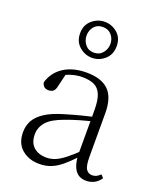

<svg xmlns="http://www.w3.org/2000/svg" viewBox="-149 -899 844 1008"><g transform="rotate(20 273.0 -395.5)"><path d="M191 14Q133 14 94 -19Q55 -52 55 -114Q55 -151 71.5 -180.5Q88 -210 125.5 -234Q163 -258 225 -276Q268 -289 312.5 -300.5Q357 -312 397 -321V-297Q357 -287 315.5 -275Q274 -263 237 -249Q170 -225 143.5 -194Q117 -163 117 -125Q117 -78 144 -54Q171 -30 215 -30Q240 -30 263.5 -39.5Q287 -49 316.5 -72Q346 -95 386 -134L392 -89H373Q341 -55 313 -32Q285 -9 256 2.5Q227 14 191 14ZM453 13Q411 13 390.5 -17.5Q370 -48 368 -102V-106V-350Q368 -407 355 -437.5Q342 -468 316 -480Q290 -492 250 -492Q220 -492 190 -483Q160 -474 128 -454L164 -482L145 -402Q141 -382 131 -374Q121 -366 105 -366Q74 -366 68 -397Q85 -456 136 -489Q187 -522 263 -522Q345 -522 386 -482.5Q427 -443 427 -354V-113Q427 -61 439 -43Q451 -25 473 -25Q486 -25 496 -30Q506 -35 518 -46L533 -30Q518 -8 497.5 2.5Q477 13 453 13ZM261 -633Q292 -633 310 -655Q328 -677 328 -705Q328 -734 310 -755Q292 -776 261 -776Q230 -776 212.5 -755Q195 -734 195 -705Q195 -677 212.5 -655Q230 -633 261 -633ZM261 -604Q222 -604 190.5 -631Q159 -658 159 -705Q159 -751 190.5 -778Q222 -805 261 -805Q301 -805 332 -778.5Q363 -752 363 -705Q363 -659 332 -631.5Q301 -604 261 -604Z"/></g></svg>

Font: Noto Serif JP ExtraLight ExtraLight
Style: Regular
Weight: 250
Version: Version 2.003-H1;hotconv 1.1.1;makeotfexe 2.6.0